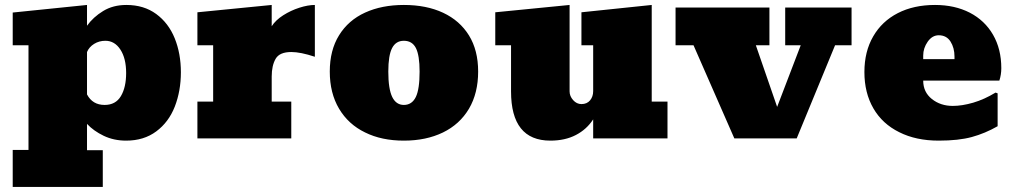

<svg xmlns="http://www.w3.org/2000/svg" viewBox="-20 -553 4065 767"><path d="M390.6 193.8H30.8V45.9H93.8V-372.1H30.8V-502.9L327.6 -533.2V-450.2Q352.5 -484.9 392.1 -509Q431.6 -533.2 484.9 -533.2Q554.7 -533.2 604 -497.1Q653.3 -460.9 678 -399.9Q702.6 -338.9 702.6 -264.2Q702.6 -189.9 678.2 -127Q653.8 -64.9 604.2 -28.1Q554.7 8.8 483.9 8.8Q434.6 8.8 394.3 -10.5Q354 -29.8 327.6 -58.1V46.9H390.6ZM397.9 -133.8Q441.9 -133.8 462.9 -168.9Q483.9 -204.1 483.9 -261.2Q483.9 -319.8 460.9 -355Q438 -390.1 400.9 -390.1Q376 -390.1 356 -377.7Q335.9 -365.2 327.6 -345.2V-175.8Q349.6 -133.8 397.9 -133.8Z M1143.6 0H768.6V-147H831.5V-372.1H768.6V-503.9L1065.4 -533.2V-448.2Q1081.1 -472.7 1111.3 -491.9Q1141.6 -511.2 1176 -522.2Q1210.4 -533.2 1237.8 -533.2V-326.2Q1180.7 -345.2 1143.6 -345.2Q1096.7 -345.2 1081.1 -318.1Q1065.4 -291 1065.4 -247.1V-147H1143.6Z M1593.3 8.8Q1504.4 8.8 1438.5 -23.9Q1371.6 -56.2 1334.5 -118.7Q1297.4 -181.2 1297.4 -267.1Q1297.4 -352.5 1334.5 -412.1Q1371.6 -472.2 1438.5 -502.7Q1505.4 -533.2 1593.3 -533.2Q1683.6 -533.2 1750.2 -502Q1816.9 -470.7 1853.5 -411.4Q1890.1 -352.1 1890.1 -267.1Q1890.1 -181.2 1853.5 -118.7Q1816.4 -56.2 1749.3 -23.7Q1682.1 8.8 1593.3 8.8ZM1593.3 -133.8Q1625.5 -133.8 1641.1 -165.5Q1656.2 -196.3 1656.2 -267.1Q1656.2 -332 1641.4 -361.1Q1626.5 -390.1 1593.3 -390.1Q1561.5 -390.1 1546.4 -361.1Q1531.2 -332 1531.2 -267.1Q1531.2 -197.8 1546.9 -165.5Q1562.5 -133.8 1593.3 -133.8Z M2178.7 8.8Q2021.5 8.8 2021.5 -188V-372.1H1958.5V-503.9L2255.4 -533.2V-188Q2255.4 -168.9 2269.5 -153.1Q2283.7 -137.2 2302.7 -137.2Q2324.7 -137.2 2337.2 -152.1Q2349.6 -167 2349.6 -189V-372.1H2302.7V-503.9L2583.5 -533.2V-147H2646.5V0H2349.6V-76.2Q2323.7 -36.1 2280.5 -13.7Q2237.3 8.8 2178.7 8.8Z M3315.9 -372.1 3162.6 0H2913.6L2750.5 -372.1H2678.7V-522.9H3053.7V-372.1H2999.5L3084.5 -126L3178.7 -372.1H3116.7V-522.9H3381.8V-372.1Z M3730 8.8Q3639.2 8.8 3572.3 -24.9Q3504.9 -58.1 3469 -120.1Q3433.1 -182.1 3433.1 -265.1Q3433.1 -347.2 3468.3 -407.7Q3502.9 -467.8 3566.4 -500.5Q3629.9 -533.2 3715.3 -533.2Q3793.9 -533.2 3854 -502.4Q3914.1 -471.2 3947 -414.1Q3980 -356.9 3980 -280.8Q3980 -254.4 3972.2 -231H3668Q3668 -185.1 3702.6 -157.5Q3737.3 -129.9 3786.1 -129.9Q3823.2 -129.9 3867.7 -142.8Q3912.1 -155.8 3957 -183.1L3965.3 -180.2V-48.8Q3915 -20 3862.1 -5.6Q3809.1 8.8 3730 8.8ZM3668 -331.1V-316.9H3793V-327.1Q3793 -361.8 3777.1 -387Q3761.2 -412.1 3730 -412.1Q3704.1 -412.1 3686 -386.5Q3668 -360.8 3668 -331.1Z"/></svg>

Font: Moul
Style: Regular
Weight: 400
Designer: Danh Hong
Version: Version 8.002; ttfautohint (v1.8.3)